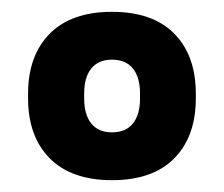

<svg xmlns="http://www.w3.org/2000/svg" viewBox="-20 -675 379 325"><path d="M169.5 -370Q101 -370 64.2 -407Q27.5 -444 27.5 -509V-516Q27.5 -581 64.2 -618Q101 -655 169.5 -655Q238.5 -655 275 -618Q311.5 -581 311.5 -516V-509Q311.5 -444 275 -407Q238.5 -370 169.5 -370ZM169.5 -451Q193 -451 205 -466Q217 -481 217 -508V-517Q217 -544 205 -559Q193 -574 169.5 -574Q146.5 -574 134.5 -559Q122.5 -544 122.5 -517V-508Q122.5 -481 134.5 -466Q146.5 -451 169.5 -451Z"/></svg>

Font: Anek Tamil
Style: Bold
Weight: 700
Designer: Aadarsh Rajan (Tamil), Yesha Goshar (Latin)
Foundry: Ek Type
Version: Version 1.003